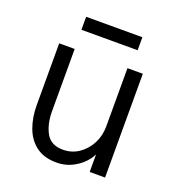

<svg xmlns="http://www.w3.org/2000/svg" viewBox="-120 -738 786 848"><g transform="rotate(20 272.5 -314.0)"><path d="M69.8 0ZM69.8 0ZM237.8 11.2Q179.2 11.2 142.1 -16.6Q105 -44.4 87.4 -92Q69.8 -139.6 69.8 -198.7V-487.8H142.6V-195.8Q142.6 -135.3 165.5 -93.5Q188.5 -51.8 245.1 -51.8Q286.6 -51.8 319.6 -74.2Q352.5 -96.7 371.6 -133.5Q390.6 -170.4 390.6 -213.4V-487.8H462.9V0H390.6V-82.5Q380.9 -61.5 359.6 -40Q338.4 -18.6 307.4 -3.7Q276.4 11.2 237.8 11.2ZM405.8 -577.6H141.6V-638.7H405.8Z"/></g></svg>

Font: Acari Sans
Style: Regular
Weight: 400
Designer: Alfredo Marco Pradil and Stefan Peev
Foundry: Hanken Design Co.
Version: Version 1.045;February 4, 2021;FontCreator 13.0.0.2655 64-bi